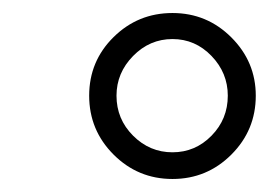

<svg xmlns="http://www.w3.org/2000/svg" viewBox="-20 -764 413 295"><path d="M373 -617Q373 -564 335.5 -526.5Q298 -489 245 -489Q192 -489 154.5 -526.5Q117 -564 117 -617Q117 -670 154.5 -707Q192 -744 245 -744Q298 -744 335.5 -706.5Q373 -669 373 -617ZM159 -617Q159 -581 184.5 -555.5Q210 -530 245 -530Q280 -530 305 -555.5Q330 -581 330 -617Q330 -652 305 -678Q280 -704 245 -704Q210 -704 184.5 -678Q159 -652 159 -617Z"/></svg>

Font: Nacelle Light
Style: Italic
Weight: 300
Italic angle: -12°
Designer: Sora Sagano
Foundry: Sora Sagano
Version: Version 1.000;FEAKit 1.0